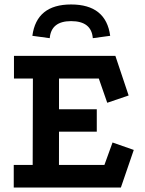

<svg xmlns="http://www.w3.org/2000/svg" viewBox="-20 -839 650 859"><path d="M42.5 -589H496.2L555.5 -411.8L459.8 -379.2L422 -487.8H244V-350.2H413V-249.8H244L243.8 -101.2H447.2L483.5 -201.5L578.5 -168.2L520.8 0H41.5V-101.2H126.2L127.2 -487.8H42.5ZM298 -819Q143.5 -819 124.8 -678.8L202.5 -668.2Q209 -744.5 298 -744.5Q389.2 -744.5 395.2 -668.2L473 -678.8Q454.2 -819 298 -819Z"/></svg>

Font: Podkova VF Beta
Style: Regular
Weight: 400
Designer: Ilya Yudin
Foundry: Cyreal (www.cyreal.org)
Version: Version 2.100